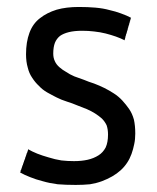

<svg xmlns="http://www.w3.org/2000/svg" viewBox="-20 -519 451 551"><path d="M262.7 -73.2Q249 -64.5 231.4 -60.5Q213.9 -56.6 192.4 -56.6Q173.8 -56.6 156.2 -58.6Q137.7 -61.5 119.1 -67.4Q101.6 -72.3 86.9 -78.1Q72.3 -84 60.5 -90.8Q60.5 -89.8 60.5 -88.9Q60.5 -88.9 60.5 -87.9Q60.5 -87.9 59.6 -86.9Q59.6 -86.9 59.6 -85.9Q59.6 -85.9 59.6 -85Q59.6 -85 58.6 -84Q58.6 -84 58.6 -83Q58.6 -83 58.6 -82Q58.6 -82 57.6 -81.1Q57.6 -81.1 57.6 -81.1Q57.6 -81.1 57.6 -80.1Q57.6 -80.1 56.6 -79.1Q56.6 -79.1 56.6 -78.1Q56.6 -78.1 55.7 -76.2Q55.7 -76.2 55.7 -75.2Q55.7 -75.2 55.7 -74.2Q55.7 -74.2 54.7 -73.2Q54.7 -73.2 54.7 -73.2Q54.7 -73.2 54.7 -72.3Q54.7 -71.3 53.7 -70.3Q53.7 -70.3 53.7 -69.3Q53.7 -69.3 53.7 -68.4Q53.7 -68.4 52.7 -68.4Q52.7 -68.4 52.7 -67.4Q52.7 -66.4 52.7 -65.4Q52.7 -65.4 51.8 -64.5Q51.8 -64.5 51.8 -64.5Q51.8 -63.5 51.8 -62.5Q51.8 -62.5 50.8 -61.5Q50.8 -61.5 50.8 -61.5Q50.8 -60.5 49.8 -59.6Q49.8 -59.6 49.8 -59.6Q49.8 -58.6 49.8 -57.6Q49.8 -57.6 48.8 -56.6Q48.8 -56.6 48.8 -55.7Q48.8 -55.7 48.8 -54.7Q48.8 -54.7 47.9 -53.7Q47.9 -53.7 47.9 -53.7Q47.9 -52.7 47.9 -51.8Q47.9 -51.8 46.9 -51.8Q46.9 -51.8 46.9 -50.8Q46.9 -50.8 46.9 -49.8Q46.9 -49.8 46.9 -48.8Q46.9 -48.8 45.9 -48.8Q45.9 -48.8 45.9 -47.9Q45.9 -47.9 45.9 -46.9Q45.9 -46.9 45.9 -45.9Q45.9 -45.9 44.9 -44.9Q44.9 -44.9 44.9 -43.9Q44.9 -43.9 43.9 -43Q43.9 -43 43.9 -42Q43.9 -42 43.9 -41Q43.9 -41 43 -40Q43 -40 43 -40Q43 -40 43 -39.1Q43 -39.1 43 -38.1Q43 -38.1 42 -37.1Q42 -37.1 42 -36.1Q42 -36.1 42 -35.2Q42 -35.2 41 -34.2Q41 -34.2 41 -34.2Q41 -34.2 41 -32.2Q41 -32.2 40 -31.2Q40 -31.2 40 -31.2Q40 -31.2 39.1 -29.3Q39.1 -29.3 39.1 -28.3Q39.1 -28.3 39.1 -27.3Q39.1 -27.3 39.1 -26.4Q39.1 -26.4 38.1 -25.4Q38.1 -25.4 38.1 -24.4Q38.1 -24.4 37.1 -24.4Q50.8 -16.6 66.4 -10.7Q83 -3.9 102.5 1Q122.1 6.8 145.5 9.8Q168.9 11.7 197.3 11.7Q218.8 11.7 238.3 9.8Q256.8 6.8 272.5 1Q288.1 -4.9 301.8 -12.7Q315.4 -20.5 326.2 -30.3Q336.9 -40 344.7 -51.8Q352.5 -63.5 357.4 -77.1Q362.3 -90.8 365.2 -105.5Q368.2 -119.1 368.2 -135.7Q368.2 -158.2 364.3 -175.8Q359.4 -193.4 350.6 -206.1Q341.8 -218.8 331.1 -230.5Q320.3 -242.2 306.6 -251Q293 -259.8 279.3 -266.6Q265.6 -273.4 250 -279.3Q234.4 -284.2 220.7 -290Q207 -294.9 193.4 -299.8Q179.7 -305.7 169.9 -312.5Q159.2 -318.4 150.4 -326.2Q141.6 -334 137.7 -342.8Q132.8 -352.5 132.8 -365.2Q132.8 -383.8 137.7 -396.5Q142.6 -408.2 152.3 -416Q162.1 -422.9 177.7 -426.8Q193.4 -430.7 215.8 -430.7Q233.4 -430.7 250 -428.7Q267.6 -426.8 283.2 -422.9Q298.8 -418.9 312.5 -414.1Q326.2 -409.2 337.9 -403.3Q337.9 -404.3 337.9 -405.3Q337.9 -405.3 337.9 -406.2Q337.9 -406.2 338.9 -407.2Q338.9 -407.2 338.9 -408.2Q338.9 -408.2 338.9 -409.2Q338.9 -410.2 339.8 -411.1Q339.8 -411.1 339.8 -412.1Q339.8 -412.1 339.8 -413.1Q339.8 -413.1 339.8 -414.1Q339.8 -414.1 340.8 -415Q340.8 -415 340.8 -416Q340.8 -416 340.8 -416Q340.8 -416 340.8 -417Q340.8 -417 341.8 -418Q341.8 -418 341.8 -418.9Q341.8 -418.9 341.8 -419.9Q341.8 -419.9 341.8 -420.9Q341.8 -420.9 342.8 -421.9Q342.8 -421.9 342.8 -422.9Q342.8 -422.9 342.8 -422.9Q342.8 -423.8 343.8 -424.8Q343.8 -424.8 343.8 -425.8Q343.8 -425.8 343.8 -426.8Q343.8 -426.8 343.8 -426.8Q343.8 -426.8 344.7 -428.7Q344.7 -428.7 344.7 -429.7Q344.7 -429.7 344.7 -429.7Q344.7 -429.7 345.7 -431.6Q345.7 -431.6 345.7 -432.6Q345.7 -432.6 345.7 -432.6Q345.7 -433.6 346.7 -434.6Q346.7 -434.6 346.7 -435.5Q346.7 -435.5 346.7 -435.5Q346.7 -435.5 346.7 -436.5Q346.7 -436.5 346.7 -437.5Q346.7 -437.5 347.7 -438.5Q347.7 -438.5 347.7 -439.5Q347.7 -439.5 347.7 -440.4Q347.7 -440.4 347.7 -440.4Q347.7 -441.4 348.6 -442.4Q348.6 -442.4 348.6 -442.4Q348.6 -442.4 348.6 -443.4Q348.6 -443.4 348.6 -444.3Q348.6 -444.3 349.6 -445.3Q349.6 -445.3 349.6 -445.3Q349.6 -445.3 349.6 -446.3Q349.6 -446.3 349.6 -447.3Q349.6 -447.3 350.6 -448.2Q350.6 -448.2 350.6 -449.2Q350.6 -449.2 350.6 -449.2Q350.6 -450.2 350.6 -451.2Q350.6 -451.2 351.6 -452.1Q351.6 -452.1 351.6 -452.1Q351.6 -452.1 351.6 -454.1Q351.6 -454.1 352.5 -455.1Q352.5 -455.1 352.5 -456.1Q352.5 -456.1 352.5 -456.1Q352.5 -456.1 352.5 -457Q352.5 -457 352.5 -458Q352.5 -458 353.5 -458Q353.5 -458 353.5 -459Q353.5 -459 353.5 -460Q353.5 -460 353.5 -460.9Q353.5 -460.9 353.5 -460.9Q353.5 -460.9 354.5 -461.9Q354.5 -461.9 354.5 -462.9Q354.5 -462.9 354.5 -463.9Q354.5 -463.9 354.5 -464.8Q354.5 -464.8 355.5 -465.8Q355.5 -465.8 355.5 -466.8Q355.5 -466.8 355.5 -467.8Q355.5 -467.8 356.4 -467.8Q343.8 -474.6 327.1 -480.5Q311.5 -486.3 293.9 -490.2Q276.4 -495.1 253.9 -497.1Q232.4 -499 206.1 -499Q169.9 -499 142.6 -491.2Q114.3 -482.4 94.7 -466.8Q74.2 -451.2 64.5 -424.8Q54.7 -398.4 54.7 -363.3Q54.7 -341.8 59.6 -325.2Q63.5 -308.6 72.3 -295.9Q81.1 -282.2 91.8 -272.5Q101.6 -261.7 115.2 -253.9Q128.9 -246.1 142.6 -239.3Q156.2 -232.4 171.9 -227.5Q187.5 -222.7 201.2 -216.8Q214.8 -211.9 228.5 -206.1Q242.2 -200.2 252.9 -193.4Q263.7 -186.5 272.5 -178.7Q281.2 -169.9 286.1 -159.2Q290 -147.5 290 -132.8Q290 -110.4 283.2 -95.7Q275.4 -81.1 262.7 -73.2Z"/></svg>

Font: Aptus Gothic JP
Style: Medium
Weight: 400
Designer: Fuminori Ogawa / Motoya
Version: Version 1